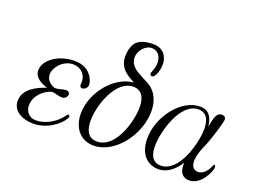

<svg xmlns="http://www.w3.org/2000/svg" viewBox="-107 -942 1570 1188"><g transform="rotate(20 677.5 -347.5)"><path d="M53 -89C53 -18 127 11 190 11C282 11 358 -49 383 -94C391 -107 385 -118 377 -116C371 -114 365 -104 360 -98C318 -43 252 -14 201 -14C145 -14 128 -57 128 -87C128 -166 211 -214 238 -214C252 -214 283 -202 302 -202C323 -202 337 -219 337 -234C337 -246 328 -254 313 -254C293 -254 267 -242 247 -242C227 -242 183 -267 183 -311C183 -357 234 -419 300 -419C345 -419 386 -388 386 -334C386 -325 385 -320 385 -316C385 -303 393 -298 401 -298C417 -298 435 -313 435 -333C435 -358 408 -442 302 -442C199 -442 108 -382 108 -310C108 -258 167 -236 196 -227C143 -209 53 -172 53 -89Z M447 -149C447 -53 504 11 588 11C726 11 853 -154 853 -310C853 -376 829 -423 794 -452C745 -492 641 -509 641 -590C641 -633 680 -680 722 -680C760 -680 786 -649 786 -606C786 -565 768 -542 768 -528C768 -518 776 -516 781 -516C807 -516 820 -579 820 -606C820 -656 792 -706 723 -706C699 -706 646 -703 616 -674C594 -653 584 -608 584 -579C584 -495 644 -466 690 -442C680 -440 671 -439 662 -437C544 -409 447 -275 447 -149ZM519 -129C519 -231 582 -416 697 -416C728 -416 776 -402 776 -308C776 -212 720 -20 599 -20C535 -20 519 -75 519 -129Z M886 -144C886 -49 937 11 1014 11C1084 11 1130 -46 1152 -81H1153C1153 -78 1152 -75 1152 -72C1152 0 1191 11 1217 11C1297 11 1341 -94 1341 -120C1341 -129 1333 -142 1326 -126C1309 -82 1281 -57 1251 -57C1233 -57 1206 -67 1206 -112C1206 -158 1233 -215 1238 -226C1262 -282 1297 -399 1297 -417C1297 -432 1286 -441 1272 -441C1237 -441 1228 -407 1216 -343C1211 -382 1199 -442 1127 -442C1005 -442 886 -292 886 -144ZM947 -116C947 -217 1007 -422 1123 -422C1181 -422 1198 -374 1198 -319C1198 -231 1143 -15 1021 -15C957 -15 947 -75 947 -116Z"/></g></svg>

Font: CMU Serif
Style: Italic
Weight: 500
Italic angle: -14.04°
Version: Version 0.7.0